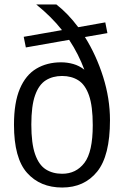

<svg xmlns="http://www.w3.org/2000/svg" viewBox="-20 -828 554 858"><path d="M258 10Q159.5 10 101 -55.5Q42.5 -121 42.5 -270.5Q42.5 -370 68.8 -431.5Q95 -493 142.5 -521.2Q190 -549.5 253 -549.5Q281 -549.5 307.5 -542Q334 -534.5 357 -516.5Q344.5 -550 327.5 -583.8Q310.5 -617.5 289 -650L95.5 -616L86 -663.5L257 -693.5Q233 -724 204.2 -752.5Q175.5 -781 142 -808H232Q284 -767.5 329.5 -706.5L450.5 -728L460 -680L359.5 -662.5Q410 -582 440.8 -484.8Q471.5 -387.5 471.5 -291Q471.5 -131.5 414 -60.8Q356.5 10 258 10ZM258 -51.5Q320 -51.5 357.2 -100.2Q394.5 -149 394.5 -268.5Q394.5 -353.5 377.8 -401.5Q361 -449.5 330.2 -469Q299.5 -488.5 257.5 -488.5Q215.5 -488.5 184.5 -469Q153.5 -449.5 136.8 -402.2Q120 -355 120 -271.5Q120 -187 136.8 -139Q153.5 -91 184.5 -71.2Q215.5 -51.5 258 -51.5Z"/></svg>

Font: Encode Sans Semi Condensed
Style: Regular
Weight: 400
Width: 4
Designer: Multiple Designers
Foundry: Impallari Type
Version: Version 3.000; ttfautohint (v1.8.3) -l 8 -r 50 -G 200 -x 14 